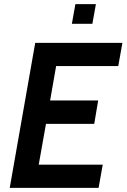

<svg xmlns="http://www.w3.org/2000/svg" viewBox="-20 -907 611 927"><path d="M150 -700H571L551 -588H251L222 -422H454L435 -309H202L167 -112H476L456 0H27ZM344 -887H443L426 -792H327Z"/></svg>

Font: Cabin SemiBold
Style: Italic
Weight: 600
Italic angle: -7°
Designer: Pablo Impallari
Foundry: Pablo Impallari. http://www.impallari.com Igino Marini. http://www.ikern.com
Version: Version 2.200